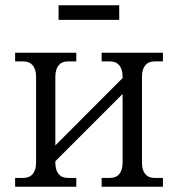

<svg xmlns="http://www.w3.org/2000/svg" viewBox="-20 -705 672 725"><path d="M189 -90.8Q189 -63 201.2 -48.1Q213.4 -33.2 235.8 -33.2H268.1V0H37.1V-33.2H68.8Q91.3 -33.2 103.8 -48.1Q116.2 -63 116.2 -90.8V-415Q116.2 -442.9 103.8 -458Q91.3 -473.1 68.8 -473.1H37.1V-505.9H268.1V-473.1H235.8Q213.4 -473.1 201.2 -458Q189 -442.9 189 -415V-155.8L442.9 -410.2V-415Q442.9 -442.9 430.7 -458Q418.5 -473.1 396 -473.1H363.8V-505.9H595.2V-473.1H563Q540.5 -473.1 528.3 -458Q516.1 -442.9 516.1 -415V-90.8Q516.1 -63 528.3 -48.1Q540.5 -33.2 563 -33.2H595.2V0H363.8V-33.2H396Q418.5 -33.2 430.7 -48.1Q442.9 -63 442.9 -90.8V-350.1L189 -96.2ZM201.2 -629.9V-685.1H430.2V-629.9Z"/></svg>

Font: LT Superior Serif
Style: Regular
Weight: 400
Designer: Daniel Lyons
Foundry: LyonsType
Version: Version 2.120;FEAKit 1.0